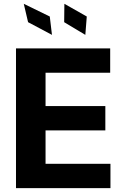

<svg xmlns="http://www.w3.org/2000/svg" viewBox="-20 -979 653 999"><path d="M250.4 -797.6 239 -893.1 103.7 -959.2 126.1 -863.6ZM424 -797.6 431.5 -893.1 315 -959.2 313.9 -863.6ZM63.2 0H554.7V-126.8H217V-300.4H528.1V-427.2H217V-600.5H553.3V-727.3H63.2Z"/></svg>

Font: TID UI
Style: Bold
Weight: 700
Designer: The TID Project Authors
Foundry: Bakken & Bæck
Version: Version 1.001;hotconv 1.0.109;makeotfexe 2.5.65596